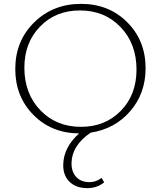

<svg xmlns="http://www.w3.org/2000/svg" viewBox="-20 -684 832 993"><path d="M449 2Q350 69 350 163Q350 205 374.5 231.5Q399 258 444 258Q477 258 505 236L519 259Q482 289 432 289Q374 289 340.5 257Q307 225 307 171Q307 80 389 6Q246 5 152.5 -90Q59 -185 59 -327Q59 -472 156.5 -568Q254 -664 399 -664Q543 -664 638 -569Q733 -474 733 -331Q733 -201 653.5 -109Q574 -17 449 2ZM106 -334Q106 -200 188.5 -114Q271 -28 399 -28Q524 -28 605 -111Q686 -194 686 -324Q686 -458 603.5 -544Q521 -630 393 -630Q268 -630 187 -546.5Q106 -463 106 -334Z"/></svg>

Font: EauTestInfant Light
Style: Regular
Weight: 300
Designer: Christian Thalmann (Catharsis Fonts)
Version: Version 0.001;PS 000.001;hotconv 1.0.88;makeotf.lib2.5.64775